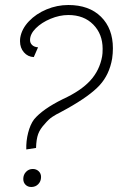

<svg xmlns="http://www.w3.org/2000/svg" viewBox="-20 -735 499 767"><path d="M116 -258Q150 -299 231 -339Q303 -372 340.5 -413Q378 -454 388 -510Q390 -520 390 -540Q390 -599 352.5 -637Q315 -675 253 -675Q218 -675 182 -660Q146 -645 123 -622Q100 -599 100 -575Q100 -563 108.5 -555Q117 -547 132 -546L115 -507Q91 -508 75.5 -526Q60 -544 60 -570Q60 -580 61 -585Q67 -620 95.5 -650Q124 -680 166 -697.5Q208 -715 253 -715Q336 -715 383.5 -668Q431 -621 431 -542Q431 -522 428 -501Q417 -437 378 -394.5Q339 -352 248 -301L226 -289Q202 -277 188 -267.5Q174 -258 159 -240Q140 -220 132.5 -199.5Q125 -179 124 -144L85 -138Q84 -172 92.5 -205Q101 -238 116 -258ZM73 -20Q73 -37 84 -48.5Q95 -60 111 -60Q125 -60 134.5 -51Q144 -42 144 -28Q144 -11 133 0.5Q122 12 105 12Q91 12 82 3Q73 -6 73 -20Z"/></svg>

Font: Bellota Text Light
Style: Italic
Weight: 300
Italic angle: -7.5°
Designer: Kemie Guaida
Foundry: Kemie Guaida
Version: Version 4.001